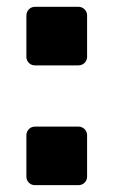

<svg xmlns="http://www.w3.org/2000/svg" viewBox="-20 -541 332 561"><path d="M82.3 -350Q71.6 -350 64.4 -357.2Q57.1 -364.5 57.1 -375.1V-495.6Q57.1 -506.2 64.4 -513.7Q71.6 -521.1 82.3 -521.1H209Q219.6 -521.1 227.1 -513.7Q234.5 -506.2 234.5 -495.6V-375.1Q234.5 -364.5 227.1 -357.2Q219.6 -350 209 -350ZM82.3 0Q71.6 0 64.4 -7.2Q57.1 -14.5 57.1 -25.1V-145.6Q57.1 -156.2 64.4 -163.7Q71.6 -171.1 82.3 -171.1H209Q219.6 -171.1 227.1 -163.7Q234.5 -156.2 234.5 -145.6V-25.1Q234.5 -14.5 227.1 -7.2Q219.6 0 209 0Z"/></svg>

Font: Rubik Light
Style: Regular
Weight: 300
Designer: Hubert and Fischer
Foundry: Hubert and Fischer
Version: Version 2.300;gftools[0.9.30]